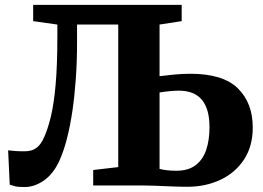

<svg xmlns="http://www.w3.org/2000/svg" viewBox="-20 -763 1082 790"><path d="M82 6.5Q53.5 6.5 43.8 4Q34 1.5 20 -3L13.5 -144.5Q32 -142.5 44.2 -141.5Q56.5 -140.5 81.5 -140.5Q95 -140.5 108.5 -144Q122 -147.5 135.5 -159.2Q149 -171 160.5 -196Q176 -229.5 188.8 -281.2Q201.5 -333 208.8 -413.5Q216 -494 216 -612V-662L116.5 -676V-743H727.5V-676L636.5 -662V-449.5Q658 -452.5 694.2 -456Q730.5 -459.5 763 -459.5Q898 -459.5 959 -399.2Q1020 -339 1020 -238.5Q1020 -161 983.8 -106.2Q947.5 -51.5 886.5 -23Q825.5 5.5 751 5.5Q719.5 5.5 686 4Q652.5 2.5 615.8 1.2Q579 0 538.5 0H363.5V-63.5L466.5 -75.5V-662H297V-587.5Q297 -511 292 -439.8Q287 -368.5 277.8 -305.8Q268.5 -243 255 -191Q241.5 -139 224 -101Q199.5 -47.5 160.8 -20.5Q122 6.5 82 6.5ZM706 -60.5Q754.5 -60.5 784.2 -82.8Q814 -105 828 -145.2Q842 -185.5 842 -240Q842 -314.5 810.8 -352.2Q779.5 -390 715.5 -390Q699 -390 674.5 -387.5Q650 -385 636.5 -382.5V-68Q650 -64.5 666.8 -62.5Q683.5 -60.5 706 -60.5Z"/></svg>

Font: Merriweather 24pt Black
Style: Regular
Weight: 900
Designer: Eben Sorkin
Foundry: Eben Sorkin
Version: Version 2.100